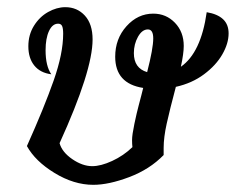

<svg xmlns="http://www.w3.org/2000/svg" viewBox="-20 -511 657 535"><path d="M470 -269Q453 -205 444.5 -166.5Q436 -128 436 -99V-79Q397 -39 340 -17.5Q283 4 240 4Q186 4 132 -29Q78 -62 55 -104Q103 -211 129.5 -286.5Q156 -362 156 -417Q156 -432 153 -438.5Q150 -445 142 -445Q126 -445 116.5 -424.5Q107 -404 107 -371Q107 -327 123 -304Q92 -308 75.5 -328.5Q59 -349 59 -382Q59 -414 74.5 -439Q90 -464 114 -477.5Q138 -491 162 -491Q195 -491 216.5 -467.5Q238 -444 238 -401Q238 -314 146 -112Q153 -87 181.5 -67.5Q210 -48 237 -48Q261 -48 292.5 -62.5Q324 -77 349 -101Q348 -109 348 -121Q348 -135 354.5 -166Q361 -197 366.5 -217.5Q372 -238 374 -246L379 -266Q301 -278 301 -353Q301 -403 332.5 -438Q364 -473 407 -473Q443 -473 467.5 -447.5Q492 -422 492 -383Q492 -362 484 -325Q540 -364 556 -477Q586 -472 601.5 -457.5Q617 -443 617 -418Q617 -390 599.5 -359.5Q582 -329 548.5 -304Q515 -279 470 -269ZM390 -310Q407 -376 407 -404Q407 -429 392 -429Q376 -429 364.5 -408.5Q353 -388 353 -363Q353 -321 390 -310Z"/></svg>

Font: Charmonman
Style: Bold
Weight: 700
Designer: Ekaluck Peanpanawate
Foundry: Cadson Demak Co.,Ltd.
Version: Version 1.000; ttfautohint (v1.6)